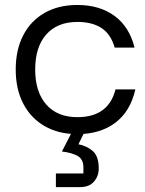

<svg xmlns="http://www.w3.org/2000/svg" viewBox="-20 -530 582 773"><path d="M291.7 10Q215.8 10 160 -22.1Q104.2 -54.2 73.8 -112.5Q43.3 -170.8 43.3 -250Q43.3 -329.2 73.3 -387.5Q103.3 -445.8 159.2 -477.9Q215 -510 291.7 -510Q380.8 -510 440.8 -466.2Q500.8 -422.5 521.7 -338.3H441.7Q426.7 -391.7 389.2 -416.7Q351.7 -441.7 291.7 -441.7Q210.8 -441.7 166.2 -391.2Q121.7 -340.8 121.7 -250Q121.7 -160 166.2 -109.2Q210.8 -58.3 291.7 -58.3Q416.7 -58.3 445 -170H525Q505 -81.7 444.2 -35.8Q383.3 10 291.7 10ZM205 223.3V168.3H315.8V144.2Q315.8 110 291.2 97.1Q266.7 84.2 229.2 80L283.3 -25H333.3L295.8 50.8Q330 57.5 353.8 78.3Q377.5 99.2 377.5 148.3Q377.5 179.2 358.3 201.2Q339.2 223.3 302.5 223.3Z"/></svg>

Font: Funnel Display Light
Style: Regular
Weight: 300
Designer: NORD ID, Kristian Moeller
Foundry: Dicotype
Version: Version 1.000